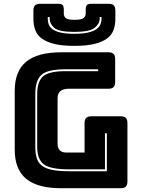

<svg xmlns="http://www.w3.org/2000/svg" viewBox="-20 -997 748 1017"><path d="M619 0H304Q179 0 118.5 -50Q58 -100 58 -204V-516Q58 -620 118.5 -670Q179 -720 304 -720H554Q573 -720 581.5 -711.5Q590 -703 590 -684V-563Q590 -544 581.5 -535.5Q573 -527 554 -527H346Q315 -527 300 -514.5Q285 -502 285 -477V-238Q285 -213 296.5 -201Q308 -189 331 -189H428V-345Q428 -364 436.5 -372.5Q445 -381 464 -381H619Q638 -381 646.5 -372.5Q655 -364 655 -345V-36Q655 -17 646.5 -8.5Q638 0 619 0ZM347 -90H546V-291H536V-100H347Q246 -100 211.5 -127Q177 -154 177 -219V-499Q177 -565 208 -592.5Q239 -620 327 -620H500V-630H327Q231 -630 199 -600Q167 -570 167 -499V-219Q167 -184 174.5 -159.5Q182 -135 202 -119.5Q222 -104 257 -97Q292 -90 347 -90ZM591 -897Q591 -865 581.5 -838.5Q572 -812 547.5 -793.5Q523 -775 481 -764.5Q439 -754 374 -754Q309 -754 267 -764.5Q225 -775 200.5 -793.5Q176 -812 166.5 -838.5Q157 -865 157 -897V-941Q157 -960 165.5 -968.5Q174 -977 193 -977H289Q305 -977 311.5 -970.5Q318 -964 318 -946V-925Q318 -911 328 -901.5Q338 -892 375 -892Q412 -892 423 -901.5Q434 -911 434 -925V-946Q434 -964 440.5 -970.5Q447 -977 464 -977H555Q574 -977 582.5 -968.5Q591 -960 591 -941ZM508 -907V-898Q508 -871 481 -849.5Q454 -828 373 -828Q292 -828 267.5 -849.5Q243 -871 243 -898V-907H233V-898Q233 -884 237.5 -869.5Q242 -855 256.5 -843.5Q271 -832 299 -825Q327 -818 373 -818Q419 -818 448 -825Q477 -832 492 -843.5Q507 -855 512.5 -869.5Q518 -884 518 -898V-907Z"/></svg>

Font: Bungee Inline
Style: Regular
Weight: 400
Designer: David Jonathan Ross
Foundry: David Jonathan Ross
Version: Version 1.001;PS 1.0;hotconv 1.0.72;makeotf.lib2.5.5900